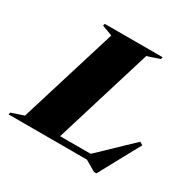

<svg xmlns="http://www.w3.org/2000/svg" viewBox="-222 -879 1083 1085"><g transform="rotate(30 319.5 -337.0)"><path d="M453.5 -674.5 258.5 -39H458L666.5 -238.5L686.5 -226.5L541 40.5H525.5L456 0H-55.5L-52 -13.5L28.5 -40.5L224.5 -676.5L156.5 -701.5L160 -715H537.5L534 -701.5Z"/></g></svg>

Font: Newsreader 72pt ExtraBold
Style: Italic
Weight: 800
Italic angle: -17°
Designer: Hugues Gentile
Foundry: Production Type
Version: Version 1.003; ttfautohint (v1.8.3)